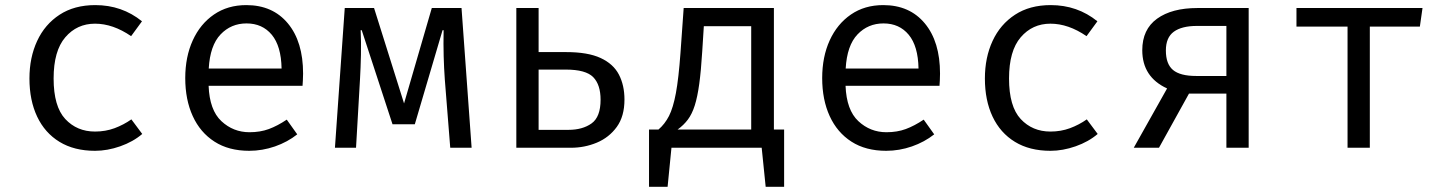

<svg xmlns="http://www.w3.org/2000/svg" viewBox="-20 -571 5578 742"><path d="M347.2 -62.6Q387.7 -62.6 422.8 -75.6Q457.9 -88.7 487.7 -109.7L529.7 -53.3Q494.4 -23.1 444.6 -5.6Q394.9 11.8 347.2 11.8Q266.7 11.8 210 -22.8Q153.3 -57.4 123.6 -120.3Q93.8 -183.1 93.8 -267.7Q93.8 -348.7 123.6 -412.8Q153.3 -476.9 210.3 -514.1Q267.2 -551.3 348.2 -551.3Q451.3 -551.3 528.7 -488.7L486.7 -431.3Q416.4 -479.5 347.2 -479.5Q277.4 -479.5 232.3 -426.9Q187.2 -374.4 187.2 -267.7Q187.2 -159.5 232.3 -111Q277.4 -62.6 347.2 -62.6Z M786.2 -239.5Q789.7 -145.6 835.6 -102.8Q881.5 -60 944.1 -60Q985.6 -60 1019 -72.3Q1052.3 -84.6 1088.2 -108.7L1128.7 -51.8Q1091.3 -22.1 1042.6 -5.1Q993.8 11.8 943.1 11.8Q864.1 11.8 809 -23.6Q753.8 -59 724.9 -122.3Q695.9 -185.6 695.9 -269.2Q695.9 -351.3 724.9 -414.9Q753.8 -478.5 806.9 -514.9Q860 -551.3 931.8 -551.3Q1033.8 -551.3 1092.6 -480.5Q1151.3 -409.7 1151.3 -286.7Q1151.3 -272.8 1150.5 -260.5Q1149.7 -248.2 1149.2 -239.5ZM932.8 -480.5Q872.8 -480.5 832.3 -437.9Q791.8 -395.4 786.7 -306.2H1068.2Q1066.7 -392.8 1030.3 -436.7Q993.8 -480.5 932.8 -480.5Z M1763.6 -540 1802.6 0H1720L1699 -264.1Q1695.9 -307.7 1694.6 -353.8Q1693.3 -400 1694.4 -454.4H1690.3L1583.1 -90.8H1496.9L1377.9 -454.4H1373.8Q1375.9 -410.3 1374.9 -359.5Q1373.8 -308.7 1371.3 -265.6L1355.9 0H1274.4L1312.3 -540H1425.6L1541.5 -171.3L1648.7 -540Z M2061.5 -540V-369.7H2167.7Q2251.8 -369.7 2301 -346.9Q2350.3 -324.1 2371.8 -282.8Q2393.3 -241.5 2393.3 -186.2Q2393.3 -121.5 2363.6 -80.5Q2333.8 -39.5 2286.4 -19.7Q2239 0 2186.7 0H1975.4V-540ZM2166.2 -302.1H2061.5V-69.2H2176.9Q2231.3 -69.2 2266.2 -94.1Q2301 -119 2301 -185.6Q2301 -243.6 2272.6 -272.8Q2244.1 -302.1 2166.2 -302.1Z M2488.2 -70.3H2524.6Q2549.2 -91.3 2565.4 -122.8Q2581.5 -154.4 2592.1 -211.3Q2602.6 -268.2 2609.7 -365.6L2622.1 -540H2970.8V-70.3H3010.3V150.8H2939L2923.6 0H2574.9L2560 150.8H2488.2ZM2883.1 -469.7H2700L2693.8 -371.8Q2689.2 -296.9 2682.3 -246.7Q2675.4 -196.4 2664.9 -163.3Q2654.4 -130.3 2638.2 -108.7Q2622.1 -87.2 2598.5 -70.3H2883.1Z M3247.7 -239.5Q3251.3 -145.6 3297.2 -102.8Q3343.1 -60 3405.6 -60Q3447.2 -60 3480.5 -72.3Q3513.8 -84.6 3549.7 -108.7L3590.3 -51.8Q3552.8 -22.1 3504.1 -5.1Q3455.4 11.8 3404.6 11.8Q3325.6 11.8 3270.5 -23.6Q3215.4 -59 3186.4 -122.3Q3157.4 -185.6 3157.4 -269.2Q3157.4 -351.3 3186.4 -414.9Q3215.4 -478.5 3268.5 -514.9Q3321.5 -551.3 3393.3 -551.3Q3495.4 -551.3 3554.1 -480.5Q3612.8 -409.7 3612.8 -286.7Q3612.8 -272.8 3612.1 -260.5Q3611.3 -248.2 3610.8 -239.5ZM3394.4 -480.5Q3334.4 -480.5 3293.8 -437.9Q3253.3 -395.4 3248.2 -306.2H3529.7Q3528.2 -392.8 3491.8 -436.7Q3455.4 -480.5 3394.4 -480.5Z M4039.5 -62.6Q4080 -62.6 4115.1 -75.6Q4150.3 -88.7 4180 -109.7L4222.1 -53.3Q4186.7 -23.1 4136.9 -5.6Q4087.2 11.8 4039.5 11.8Q3959 11.8 3902.3 -22.8Q3845.6 -57.4 3815.9 -120.3Q3786.2 -183.1 3786.2 -267.7Q3786.2 -348.7 3815.9 -412.8Q3845.6 -476.9 3902.6 -514.1Q3959.5 -551.3 4040.5 -551.3Q4143.6 -551.3 4221 -488.7L4179 -431.3Q4108.7 -479.5 4039.5 -479.5Q3969.7 -479.5 3924.6 -426.9Q3879.5 -374.4 3879.5 -267.7Q3879.5 -159.5 3924.6 -111Q3969.7 -62.6 4039.5 -62.6Z M4361.5 0 4490.3 -229.2Q4394.4 -273.3 4394.4 -376.9Q4394.4 -457.4 4451.5 -498.7Q4508.7 -540 4607.7 -540H4805.6V0H4719.5V-209.2H4574.9L4459 0ZM4603.1 -277.4H4719.5V-470.8H4605.6Q4547.2 -470.8 4516.4 -448.5Q4485.6 -426.2 4485.6 -375.9Q4485.6 -323.6 4513.3 -300.5Q4541 -277.4 4603.1 -277.4Z M5477.4 -540 5467.2 -468.2H5273.8V0H5187.7V-468.2H4990.3V-540Z"/></svg>

Font: FiraCode Nerd Font
Style: Regular
Weight: 400
Designer: Carrois Corporate, Edenspiekermann AG, Nikita Prokopov
Foundry: Carrois Corporate, Edenspiekermann AG, Nikita Prokopov
Version: Version 6.002;Nerd Fonts 2.2.2